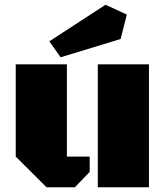

<svg xmlns="http://www.w3.org/2000/svg" viewBox="-20 -790 699 810"><path d="M176.3 0 46.4 -129.4V-518.6H262.2V-129.4H358.4V-64.9L295.9 0ZM392.6 0V-518.6H608.4V0ZM235.8 -548.3 188 -615.7 425.3 -770 515.1 -728.5 488.8 -625.5Z"/></svg>

Font: Black Ops One
Style: Regular
Weight: 400
Designer: James Grieshaber, Eben Sorkin
Foundry: Sorkin Type Co.
Version: Version 1.004; ttfautohint (v1.8.4.7-5d5b)